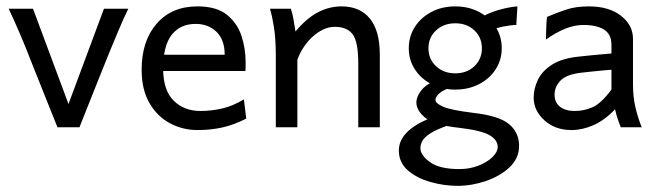

<svg xmlns="http://www.w3.org/2000/svg" viewBox="-20 -401 2077 605"><path d="M161.1 0Q161.1 0 153.3 -19.3Q145.5 -38.6 133.3 -69.1Q121.1 -99.6 107.7 -133.3Q94.2 -167 82.5 -196.5Q70.8 -226.1 64 -243.2Q55.2 -265.6 38.8 -303.7Q22.5 -341.8 7.3 -373.5H84L195.8 -73.2L307.6 -373.5H384.3Q368.7 -341.8 352.8 -303.5Q336.9 -265.1 327.6 -243.2Q321.8 -229 310.3 -200.4Q298.8 -171.9 285.2 -137.7Q271.5 -103.5 259 -72Q246.6 -40.5 238.5 -20.3Q230.5 0 230.5 0Z M602.1 8.8Q555.7 8.8 515.4 -12.7Q475.1 -34.2 450.7 -76.7Q426.3 -119.1 426.3 -181.2Q426.3 -272 473.6 -326.4Q521 -380.9 602.1 -380.9Q662.6 -380.9 695.3 -354.2Q728 -327.6 741 -287.6Q753.9 -247.6 753.9 -206.1Q753.9 -201.2 753.9 -191.9Q753.9 -182.6 753.4 -177.2H481V-228.5H688Q688 -275.9 662.1 -300.8Q636.2 -325.7 596.7 -325.7Q548.3 -325.7 521.2 -291.5Q494.1 -257.3 494.1 -184.6Q494.1 -116.7 527.1 -84Q560.1 -51.3 611.3 -51.3Q646.5 -51.3 680.7 -59.3Q714.8 -67.4 748.5 -87.9L755.9 -27.3Q716.8 -7.3 680.4 0.7Q644 8.8 602.1 8.8Z M849.1 0Q849.1 0 849.1 -24.4Q849.1 -48.8 849.1 -85.7Q849.1 -122.6 849.1 -160.4Q849.1 -198.2 849.1 -225.1Q849.1 -278.8 843 -316.7Q836.9 -354.5 830.6 -373.5H896.5Q900.9 -361.8 905 -338.4Q909.2 -314.9 911.1 -301.8Q946.3 -343.8 981.9 -362.3Q1017.6 -380.9 1056.2 -380.9Q1114.3 -380.9 1145.5 -342.5Q1176.8 -304.2 1176.8 -228.5Q1176.8 -210.4 1176.8 -181.9Q1176.8 -153.3 1176.8 -122.1Q1176.8 -90.8 1176.8 -63Q1176.8 -35.2 1176.8 -17.6Q1176.8 0 1176.8 0H1108.9Q1108.9 0 1108.9 -23.7Q1108.9 -47.4 1108.9 -81.8Q1108.9 -116.2 1108.9 -149.2Q1108.9 -182.1 1108.9 -201.2Q1108.9 -270 1091.1 -293.2Q1073.2 -316.4 1035.6 -316.4Q1009.3 -316.4 985.1 -300.8Q960.9 -285.2 943.1 -261.2Q925.3 -237.3 917 -212.4V0Z M1421.9 184.6Q1379.4 184.6 1336.7 172.6Q1293.9 160.6 1265.4 136Q1236.8 111.3 1236.8 73.2Q1236.8 12.2 1332 -27.3Q1332 -27.3 1347.7 -24.4Q1363.3 -21.5 1379.2 -17.1Q1395 -12.7 1396 -7.3Q1356 6.3 1336.4 19Q1316.9 31.7 1310.8 43.2Q1304.7 54.7 1304.7 65.9Q1304.7 87.9 1335 109.9Q1365.2 131.8 1427.2 131.8Q1460.4 131.8 1488 120.8Q1515.6 109.9 1532 93.8Q1548.3 77.6 1548.3 62Q1548.3 40 1522.5 24.9Q1496.6 9.8 1425.3 1.5Q1348.1 -6.8 1320.1 -29.8Q1292 -52.7 1292 -78.6Q1292 -95.2 1306.2 -114.5Q1320.3 -133.8 1346.7 -144.5L1409.2 -127.9Q1377.4 -118.7 1364.7 -107.2Q1352.1 -95.7 1352.1 -85.9Q1352.1 -75.7 1376 -64.9Q1399.9 -54.2 1471.2 -45.4Q1552.7 -36.1 1584.2 -9.8Q1615.7 16.6 1615.7 58.6Q1615.7 97.7 1585.7 126Q1555.7 154.3 1511 169.4Q1466.3 184.6 1421.9 184.6ZM1414.6 -118.7Q1373 -118.7 1339.8 -135.7Q1306.6 -152.8 1287.4 -182.4Q1268.1 -211.9 1268.1 -249Q1268.1 -286.6 1287.4 -316.4Q1306.6 -346.2 1339.8 -363.5Q1373 -380.9 1414.6 -380.9Q1456.1 -380.9 1489.3 -363.5Q1522.5 -346.2 1541.7 -316.4Q1561 -286.6 1561 -249Q1561 -211.9 1541.7 -182.4Q1522.5 -152.8 1489.3 -135.7Q1456.1 -118.7 1414.6 -118.7ZM1414.6 -169.9Q1451.2 -169.9 1474.9 -192.4Q1498.5 -214.8 1498.5 -249Q1498.5 -282.7 1474.9 -305.2Q1451.2 -327.6 1414.6 -327.6Q1377.9 -327.6 1354 -305.2Q1330.1 -282.7 1330.1 -249Q1330.1 -214.8 1354 -192.4Q1377.9 -169.9 1414.6 -169.9ZM1517.1 -301.8 1493.2 -344.2Q1517.6 -359.9 1550.5 -369.4Q1583.5 -378.9 1610.4 -380.9L1606.9 -322.3Q1586.9 -321.8 1564.7 -317.1Q1542.5 -312.5 1517.1 -301.8Z M1780.8 8.8Q1729 8.8 1695.3 -22Q1661.6 -52.7 1661.6 -93.3Q1661.6 -121.1 1674.6 -148.9Q1687.5 -176.8 1719.5 -197.3Q1751.5 -217.8 1808.1 -223.1Q1820.8 -224.6 1841.3 -226.6Q1861.8 -228.5 1880.6 -230.2Q1899.4 -231.9 1906.7 -232.4V-259.8Q1906.7 -293 1883.5 -307.6Q1860.4 -322.3 1818.8 -322.3Q1790 -322.3 1761 -310.5Q1731.9 -298.8 1700.2 -276.4Q1700.2 -288.6 1701.2 -312.3Q1702.1 -335.9 1703.6 -347.7Q1731.9 -359.9 1762.9 -370.4Q1793.9 -380.9 1835.4 -380.9Q1898.9 -380.9 1936.8 -351.3Q1974.6 -321.8 1974.6 -278.3V-135.3Q1974.6 -95.7 1982.2 -63.2Q1989.7 -30.8 2002 0H1936Q1932.6 -8.8 1927.2 -23.9Q1921.9 -39.1 1918 -56.6Q1885.3 -22 1850.1 -6.6Q1814.9 8.8 1780.8 8.8ZM1791.5 -51.3Q1819.8 -51.3 1846.9 -63Q1874 -74.7 1906.7 -118.7V-181.2Q1897.9 -180.7 1879.6 -179Q1861.3 -177.2 1842.3 -175.3Q1823.2 -173.3 1811.5 -171.9Q1765.1 -166.5 1746.3 -147.2Q1727.5 -127.9 1727.5 -102.5Q1727.5 -78.1 1744.6 -64.7Q1761.7 -51.3 1791.5 -51.3Z"/></svg>

Font: Harmattan
Style: Regular
Weight: 400
Designer: George W. Nuss III and SIL International
Foundry: SIL International
Version: Version 4.000